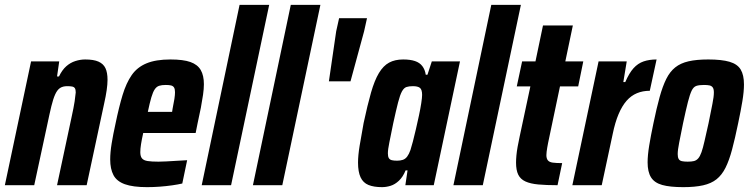

<svg xmlns="http://www.w3.org/2000/svg" viewBox="-28 -763 3091 791"><path d="M-8 0 100 -510H216L207 -448H215Q228 -475 245 -490Q262 -505 282.5 -511.5Q303 -518 323 -518Q358 -518 378 -509Q398 -500 406.5 -482Q415 -464 415 -434Q415 -416 411.5 -391.5Q408 -367 401 -336L329 0H207L267 -281Q276 -322 279.5 -345.5Q283 -369 284 -382Q284 -394 280.5 -399.5Q277 -405 269 -406.5Q261 -408 249 -408Q231 -408 219.5 -400.5Q208 -393 199.5 -374.5Q191 -356 183.5 -325Q176 -294 166 -246L113 0Z M578 8Q520 8 486.5 -4Q453 -16 439.5 -41.5Q426 -67 426 -106Q426 -135 432 -172Q438 -209 448 -254Q462 -322 477 -371.5Q492 -421 514.5 -453.5Q537 -486 575.5 -502Q614 -518 674 -518Q727 -518 756.5 -507.5Q786 -497 799 -474.5Q812 -452 812 -416Q812 -397 808.5 -372.5Q805 -348 799.5 -319Q794 -290 786 -255L778 -215H562Q556 -188 553 -169Q550 -150 550 -136Q550 -119 557 -110.5Q564 -102 580.5 -99.5Q597 -97 625 -97Q637 -97 657 -98Q677 -99 699.5 -100.5Q722 -102 743 -103L723 -7Q706 -3 681.5 0.5Q657 4 630.5 6Q604 8 578 8ZM581 -302H681L683 -315Q688 -339 690.5 -355.5Q693 -372 693 -383Q693 -396 689 -402.5Q685 -409 676.5 -411Q668 -413 655 -413Q638 -413 627.5 -409.5Q617 -406 609.5 -395Q602 -384 595.5 -362Q589 -340 581 -302Z M803 0 959 -743H1081L924 0Z M1014 0 1170 -743H1292L1135 0Z M1327 -428 1357 -634 1369 -688H1484L1472 -634L1416 -428Z M1546 8Q1512 8 1490 -1Q1468 -10 1457.5 -32.5Q1447 -55 1447 -93Q1447 -122 1453.5 -162Q1460 -202 1470 -256Q1486 -331 1500.5 -381.5Q1515 -432 1533 -462Q1551 -492 1575 -505Q1599 -518 1633 -518Q1662 -518 1681.5 -511.5Q1701 -505 1712 -490.5Q1723 -476 1726 -455H1733L1751 -510H1867L1759 0H1642L1651 -61H1643Q1632 -34 1615.5 -18.5Q1599 -3 1581 2.5Q1563 8 1546 8ZM1608 -101Q1621 -101 1631.5 -104.5Q1642 -108 1649.5 -118Q1657 -128 1663 -145Q1667 -157 1673 -180Q1679 -203 1685.5 -231Q1692 -259 1698 -287Q1704 -315 1707.5 -338Q1711 -361 1711 -372Q1711 -394 1702 -401Q1693 -408 1673 -408Q1657 -408 1646.5 -404.5Q1636 -401 1628 -386.5Q1620 -372 1612 -341Q1604 -310 1592 -255Q1582 -205 1576 -176Q1570 -147 1570 -131Q1570 -118 1574 -111.5Q1578 -105 1586.5 -103Q1595 -101 1608 -101Z M1840 0 1996 -743H2118L1961 0Z M2269 0Q2223 0 2190 -3Q2157 -6 2136.5 -15.5Q2116 -25 2107 -43.5Q2098 -62 2098 -93Q2098 -106 2099.5 -122.5Q2101 -139 2104.5 -158.5Q2108 -178 2113 -201L2157 -407H2101L2123 -510H2178L2209 -658H2332L2301 -510H2375L2354 -407H2279L2230 -174Q2228 -164 2226.5 -155Q2225 -146 2224 -138Q2223 -130 2223 -124Q2223 -110 2229 -102.5Q2235 -95 2249.5 -93Q2264 -91 2288 -91Z M2330 0 2438 -510H2554L2540 -425H2548Q2564 -462 2582 -482Q2600 -502 2623.5 -510Q2647 -518 2677 -518L2649 -389Q2620 -389 2596 -379Q2572 -369 2553.5 -348Q2535 -327 2520.5 -293Q2506 -259 2496 -210L2451 0Z M2787 8Q2732 8 2700 -1Q2668 -10 2654 -32.5Q2640 -55 2640 -94Q2640 -123 2646.5 -163Q2653 -203 2664 -255Q2677 -318 2689.5 -363Q2702 -408 2717 -438Q2732 -468 2754 -485.5Q2776 -503 2809 -510.5Q2842 -518 2890 -518Q2945 -518 2977.5 -508.5Q3010 -499 3023.5 -476.5Q3037 -454 3037 -415Q3037 -386 3030.5 -346.5Q3024 -307 3013 -255Q3000 -192 2988 -147Q2976 -102 2961 -72Q2946 -42 2924 -24.5Q2902 -7 2868.5 0.5Q2835 8 2787 8ZM2805 -97Q2821 -97 2831 -99.5Q2841 -102 2848.5 -110.5Q2856 -119 2862 -136Q2868 -153 2874.5 -182Q2881 -211 2891 -255Q2901 -305 2907 -335Q2913 -365 2913 -382Q2913 -396 2908.5 -402.5Q2904 -409 2895.5 -411Q2887 -413 2872 -413Q2852 -413 2840.5 -409Q2829 -405 2821.5 -389.5Q2814 -374 2806 -342.5Q2798 -311 2786 -255Q2776 -205 2770 -175Q2764 -145 2764 -128Q2764 -115 2768 -108Q2772 -101 2781.5 -99Q2791 -97 2805 -97Z"/></svg>

Font: Saira Condensed
Style: Bold Italic
Weight: 700
Width: 3
Italic angle: -12°
Designer: Hector Gatti with collaboration of the Omnibus-Type team
Foundry: Omnibus-Type
Version: Version 1.101